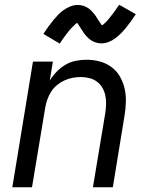

<svg xmlns="http://www.w3.org/2000/svg" viewBox="-20 -790 640 810"><path d="M32 0 119 -530H203L190 -450Q202 -470 219 -487.5Q236 -505 256.5 -517Q277 -529 300 -533.5Q323 -538 345 -538Q374 -538 401.5 -530.5Q429 -523 451 -506.5Q473 -490 486.5 -466Q500 -442 506 -415Q512 -388 511 -358.5Q510 -329 505 -300L456 0H372L424 -312Q427 -331 427.5 -350Q428 -369 424.5 -386.5Q421 -404 412 -419.5Q403 -435 389 -445.5Q375 -456 357 -460.5Q339 -465 320 -465Q303 -465 285.5 -461.5Q268 -458 251.5 -450.5Q235 -443 220.5 -431Q206 -419 196 -403.5Q186 -388 180 -371Q174 -354 171 -337L115 0ZM232 -606 163 -647Q174 -664 185 -679Q196 -694 206 -706Q216 -718 225.5 -728Q235 -738 248.5 -747.5Q262 -757 277 -763Q292 -769 307 -769Q313 -769 318 -768.5Q323 -768 328 -766.5Q333 -765 338 -763Q343 -761 347.5 -758.5Q352 -756 356 -753Q360 -750 363 -747Q366 -744 370 -739.5Q374 -735 377.5 -731Q381 -727 383.5 -723Q386 -719 388.5 -715Q391 -711 393.5 -707Q396 -703 399 -699Q402 -695 405 -690Q408 -685 410 -683Q414 -685 420 -690.5Q426 -696 429.5 -699.5Q433 -703 436.5 -707.5Q440 -712 444 -717Q448 -722 452.5 -727.5Q457 -733 462 -740Q467 -747 472 -754.5Q477 -762 483 -770L553 -730Q541 -712 530.5 -697.5Q520 -683 510 -671Q500 -659 490 -649Q480 -639 467 -629Q454 -619 438.5 -613Q423 -607 408 -607Q402 -607 395.5 -608Q389 -609 383.5 -611Q378 -613 372.5 -615.5Q367 -618 362 -621.5Q357 -625 353 -629Q349 -633 344.5 -637.5Q340 -642 336.5 -647Q333 -652 330 -656.5Q327 -661 324 -665.5Q321 -670 317.5 -676Q314 -682 310.5 -686.5Q307 -691 305 -694Q302 -691 295.5 -685.5Q289 -680 286 -676.5Q283 -673 279 -669Q275 -665 271 -660Q267 -655 262.5 -649Q258 -643 253 -636.5Q248 -630 243 -622.5Q238 -615 232 -606Z"/></svg>

Font: Iosevka Curly Extended Oblique
Style: Regular
Weight: 400
Width: 7
Italic angle: -9°
Monospace: yes
Designer: Belleve Invis
Foundry: Belleve Invis
Version: Version 11.1.0; ttfautohint (v1.8.3)